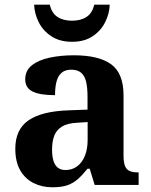

<svg xmlns="http://www.w3.org/2000/svg" viewBox="-20 -783 640 813"><path d="M201.5 10Q158.1 10 122.3 -7.8Q86.5 -25.6 65.6 -61.8Q44.8 -98 44.8 -153.1Q44.8 -234.6 100.3 -273.2Q155.9 -311.7 269 -315.8L350.6 -318.8V-374.2Q350.6 -410.7 344.8 -435.9Q339.1 -461.1 324.1 -474.5Q309 -487.9 281.5 -487.9Q256.1 -487.9 241 -475Q226 -462.2 219.5 -438.3Q213 -414.4 213 -380Q149.5 -380 118.1 -395.4Q86.8 -410.8 86.8 -446.9Q86.8 -484.1 114.8 -506.4Q142.9 -528.7 189.8 -538.8Q236.8 -548.9 292.9 -548.9Q398.2 -548.9 450.7 -510.8Q503.1 -472.6 503.1 -379.1V-123.9Q503.1 -96.4 508.9 -81.1Q514.6 -65.8 528 -59.4Q541.4 -53 563.4 -53H567V0H380.9L359.7 -68.6H350.6Q329 -41.8 309.3 -24.3Q289.6 -6.9 264.8 1.6Q240 10 201.5 10ZM256.9 -63Q285.8 -63 306.9 -78.9Q328 -94.7 339.6 -123.6Q351.1 -152.5 351.1 -191V-266.2L306.2 -263.2Q266.1 -261.2 243.2 -247.6Q220.2 -234.1 210.3 -209.6Q200.4 -185.1 200.4 -149.1Q200.4 -121 206.5 -101.6Q212.6 -82.3 225.2 -72.7Q237.9 -63 256.9 -63ZM284.9 -606Q232.6 -606 197 -629.7Q161.4 -653.4 143.5 -689.9Q125.6 -726.3 124.6 -763.3H190.9Q198.9 -727.3 223.4 -711.3Q247.9 -695.3 284.9 -695.3Q321.9 -695.3 346.4 -711.3Q370.9 -727.3 378.9 -763.3H444.6Q443.6 -726.3 425.7 -689.9Q407.8 -653.4 372.6 -629.7Q337.5 -606 284.9 -606Z"/></svg>

Font: Noto Serif Telugu
Style: Regular
Weight: 400
Designer: Jelle Bosma - Monotype Design Team
Foundry: Monotype Imaging Inc.
Version: Version 2.003